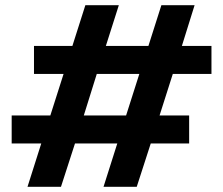

<svg xmlns="http://www.w3.org/2000/svg" viewBox="-20 -720 860 740"><path d="M86 0H215L269 -167H432L379 0H507L561 -167H709V-275H595L646 -435H795V-543H681L730 -700H602L552 -543H388L438 -700H309L259 -543H111V-435H225L174 -275H25V-167H139ZM303 -275 353 -435H517L466 -275Z"/></svg>

Font: Fixel Display SemiBold
Style: Regular
Weight: 600
Designer: AlfaBravo + MacPaw
Foundry: Kyrylo Tkachov, Marchela Mozhyna, Serhii Makarenko, Maria Weinstein, Zakhar Kryvoshyya
Version: Version 1.211